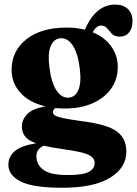

<svg xmlns="http://www.w3.org/2000/svg" viewBox="-20 -596 614 860"><path d="M348 -53Q457.5 -39.5 501.8 -8.2Q546 23 546 83Q546 155.5 473 200.2Q400 245 258.5 245Q128 245 72.8 217Q17.5 189 17.5 142.5Q17.5 106 45.8 81.2Q74 56.5 141.5 46Q105 32.5 91.5 14Q78 -4.5 78 -29Q78 -59.5 101.2 -84.2Q124.5 -109 183.5 -119.5Q110.5 -137 71.2 -180.8Q32 -224.5 32 -282.5Q32 -367.5 98 -420Q164 -472.5 278.5 -472.5Q322.5 -472.5 360.5 -463Q408 -575.5 497 -575.5Q531.5 -575.5 552.5 -556Q573.5 -536.5 573.5 -501Q573.5 -469.5 558.2 -450.8Q543 -432 516.5 -432Q493 -432 481.2 -444.5Q469.5 -457 459.8 -469.2Q450 -481.5 433 -481.5Q411.5 -481.5 395 -451.5Q449.5 -429 478.5 -387.8Q507.5 -346.5 507.5 -296.5Q507.5 -241 477.8 -199Q448 -157 394.8 -133.5Q341.5 -110 271 -110Q249 -110 228.5 -112Q217 -104 217 -93.5Q217 -85.5 225.8 -79.2Q234.5 -73 262.5 -67Q290.5 -61 348 -53ZM251 -424.5Q220.5 -422.5 207 -389.2Q193.5 -356 201 -297Q209 -228 232.2 -192.2Q255.5 -156.5 287.5 -158.5Q318 -161 331.5 -194Q345 -227 337.5 -287.5Q329.5 -355.5 306.5 -391.2Q283.5 -427 251 -424.5ZM143 103.5Q143 141.5 174.5 164.8Q206 188 284 188Q351 188 377.5 174Q404 160 404 134Q404 118 391.2 106.8Q378.5 95.5 346.2 87.2Q314 79 255.5 71Q209 64.5 176.5 56.5Q143 71 143 103.5Z"/></svg>

Font: Fraunces 72pt Soft
Style: Bold
Weight: 700
Version: Version 1.000;[b76b70a41]